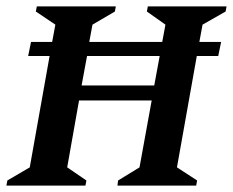

<svg xmlns="http://www.w3.org/2000/svg" viewBox="-27 -580 728 600"><path d="M-7 0 -4 -16 66 -57 128 -405H61L70 -449H136L146 -503L85 -544L88 -560H335L332 -544L262 -503L252 -449H480L490 -503L432 -544L435 -560H681L678 -544L606 -503L596 -449H664L655 -405H588L526 -57L589 -16L586 0H340L342 -16L409 -57L447 -266H220L183 -57L243 -16L240 0ZM228 -313H455L472 -405H245Z"/></svg>

Font: Spectral SC SemiBold
Style: Italic
Weight: 600
Italic angle: -10°
Designer: Jean-Baptiste Levee
Foundry: Production Type
Version: Version 2.001